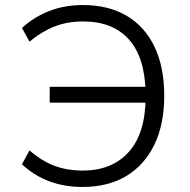

<svg xmlns="http://www.w3.org/2000/svg" viewBox="-20 -733 753 761"><path d="M307 8Q235 8 175 -14.5Q115 -37 67 -82L97 -137Q145 -95 195.5 -76Q246 -57 308 -57Q425 -57 491 -131.5Q557 -206 557 -348L582 -326H177V-389H582L557 -364Q555 -505 491 -576.5Q427 -648 310 -648Q247 -648 196 -628Q145 -608 97 -568L67 -622Q115 -666 175.5 -689.5Q236 -713 309 -713Q410 -713 482 -670.5Q554 -628 592.5 -547.5Q631 -467 631 -353Q631 -240 591.5 -159Q552 -78 480 -35Q408 8 307 8Z"/></svg>

Font: Nunito Sans 7pt Light
Style: Regular
Weight: 300
Designer: Vernon Adams
Foundry: Vernon Adams
Version: Version 3.101;gftools[0.9.27]